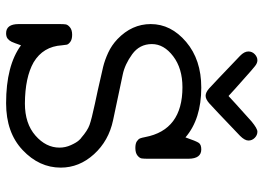

<svg xmlns="http://www.w3.org/2000/svg" viewBox="-136 -708 855 623"><g transform="rotate(90 291.5 -396.5)"><path d="M58.1 -29.8V-162.1Q58.1 -175.3 59.1 -182.1Q60.1 -189 68.6 -196Q77.1 -203.1 92.8 -203.1Q107.9 -203.1 116 -197Q124 -190.9 125 -185.5Q126 -180.2 127 -169.9Q130.9 -108.9 182.1 -78.1Q231 -50.3 315.9 -49.8Q380.9 -49.8 419.9 -84Q459 -118.2 459 -162.1Q459 -181.2 450.9 -199Q442.9 -216.8 435.5 -224.9Q428.2 -232.9 426.8 -232.9Q403.8 -252.9 385.5 -259.5Q367.2 -266.1 316.9 -276.9L273.9 -286.1Q218.8 -298.3 196.8 -303.7Q174.8 -309.1 150.9 -320.1Q127 -331.1 106.9 -350.1Q58.1 -397 58.1 -458Q58.1 -523.9 116 -573Q173.8 -622.1 264.2 -622.1Q366.2 -622.1 425.8 -570.8Q438 -606 443.6 -614Q449.2 -622.1 464.8 -622.1Q494.6 -622.1 495.1 -581.1V-449.2Q495.1 -436 494.1 -429Q493.2 -421.9 484.6 -415Q476.1 -408.2 460 -408.2Q445.8 -408.2 438.5 -413.1Q431.2 -418 429 -423.6Q426.8 -429.2 424.8 -439.9Q401.9 -561 263.2 -561Q202.1 -561 162.6 -531Q123 -501 123 -461.9Q123 -421.9 156 -397.9Q189 -374 222.2 -367.2L370.1 -335.9Q437 -321.8 480.5 -273.9Q523.9 -226.1 523.9 -166Q523.9 -96.2 467 -42.5Q410.2 11.2 314.9 11.2Q192.9 11.2 127 -37.1Q119.1 -14.2 115.5 -6.6Q111.8 1 105.5 6.1Q99.1 11.2 87.9 11.2Q58.1 11.2 58.1 -29.8ZM147 -774.9Q147 -787.1 156 -795.7Q165 -804.2 175.8 -804.2Q184.6 -804.2 194.3 -796.6Q204.1 -789.1 237.8 -758.8Q255.9 -742.7 268.1 -731.9L291 -710.9H292Q298.8 -717.8 374 -785.2Q397 -804.2 407.2 -804.2Q418.5 -804.2 427.2 -795.7Q436 -787.1 436 -775.1Q436 -763.2 420.9 -748Q328.1 -659.2 314.9 -647.7Q301.8 -636.2 290.8 -636.2Q279.8 -636.2 266.8 -647.7Q253.9 -659.2 161.1 -748Q147 -761.7 147 -774.9Z"/></g></svg>

Font: CMU Typewriter Text Variable Width
Style: Medium
Weight: 500
Version: Version 0.7.0